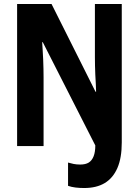

<svg xmlns="http://www.w3.org/2000/svg" viewBox="-20 -734 698 965"><path d="M403 211Q380 211 359.5 208.5Q339 206 322 200V83Q335 87 350 90Q365 93 383 93Q410 93 426 83Q442 73 450.5 51.5Q459 30 459 -3L195 -522H192Q193 -504 194.5 -481.5Q196 -459 197 -435Q198 -411 198.5 -387.5Q199 -364 199 -345V0H66V-714H239L460 -273H463Q463 -291 461.5 -313Q460 -335 459 -358.5Q458 -382 457.5 -404.5Q457 -427 457 -446V-714H592V-18Q592 60 570 110.5Q548 161 506.5 186Q465 211 403 211Z"/></svg>

Font: Noto Sans Display Condensed
Style: Bold
Weight: 700
Width: 3
Designer: Monotype Design Team
Foundry: Monotype Imaging Inc.
Version: Version 2.003